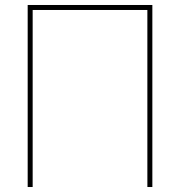

<svg xmlns="http://www.w3.org/2000/svg" viewBox="-20 -750 722 770"><path d="M91 -730H591V0H571V-710H111V0H91Z"/></svg>

Font: M PLUS 1p Thin
Style: Regular
Weight: 250
Version: Version 1.062